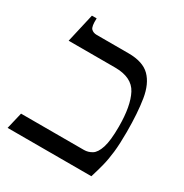

<svg xmlns="http://www.w3.org/2000/svg" viewBox="-141 -696 771 806"><g transform="rotate(30 245.0 -292.5)"><path d="M288 -525Q358 -525 392 -491Q426 -457 436.5 -392Q447 -327 447 -235Q447 -177 442.5 -137.5Q438 -98 430 -66.5Q422 -35 411 0H5L24 -80H329Q349 -80 367 -91Q385 -102 396 -136Q407 -170 407 -238Q407 -338 379 -391.5Q351 -445 269 -445H44L76 -585H99Q97 -545 107 -535Q117 -525 134 -525Z"/></g></svg>

Font: Bona Nova SC
Style: Regular
Weight: 400
Designer: Mateusz Machalski
Foundry: Capitalics
Version: Version 4.001; ttfautohint (v1.8.4.7-5d5b)